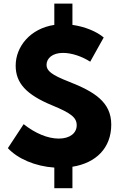

<svg xmlns="http://www.w3.org/2000/svg" viewBox="-20 -895 645 1041"><path d="M274.5 13.6V125.5H372.7V9.1C500.9 -11.4 583.2 -92.7 583.2 -219.5C583.2 -342.3 490.5 -398.6 352.3 -452.7C259.1 -489.1 232.3 -511.4 232.3 -543.2C232.3 -579.1 264.5 -608.2 321.4 -608.2C369.5 -608.2 425.5 -588.6 469.1 -560.5L542.3 -691.8C503.6 -724.5 439.5 -750.9 372.7 -760V-875.5H274.5V-760C144.5 -740.5 65 -642.7 65 -539.1C65 -444.5 122.3 -381.8 263.2 -323.6C365.9 -281.4 395.9 -257.3 395.9 -215.9C395.9 -173.2 359.1 -143.6 298.6 -143.6C239.1 -143.6 171.4 -171.8 108.2 -221.8L22.7 -91.8C75.5 -34.5 170.9 6.8 274.5 13.6Z"/></svg>

Font: Spartan MB ExtBd
Style: Regular
Weight: 800
Designer: Matt Bailey, Mirko Velimirovic
Foundry: Matt Bailey
Version: Version 1.005